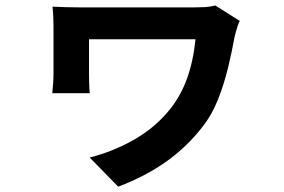

<svg xmlns="http://www.w3.org/2000/svg" viewBox="-20 -580 1040 702"><path d="M856.8 -503.4Q853.5 -498.3 849.4 -486.5Q845.3 -474.7 842.3 -462.9Q839.4 -451.1 837.6 -445Q828.2 -391.7 813.6 -331.6Q799 -271.6 776.7 -215.3Q754.3 -159.1 720.2 -116.1Q663.5 -43.1 588.3 10.6Q513.1 64.2 412.1 102.5L307.9 -4.1Q392.8 -25.5 468.8 -68.6Q544.7 -111.6 597.4 -175.5Q639.5 -226.1 663.2 -291.2Q686.9 -356.4 694.8 -436.5Q682.5 -436.5 653.1 -436.5Q623.6 -436.5 584.5 -436.5Q545.3 -436.5 502.4 -436.5Q459.6 -436.5 420 -436.5Q380.4 -436.5 350 -436.5Q319.6 -436.5 305.4 -436.5Q305.4 -427.5 305.4 -411.5Q305.4 -395.6 305.4 -377.6Q305.4 -359.7 305.4 -342.4Q305.4 -325 305.4 -312.4Q305.4 -303.8 305.9 -281.7Q306.4 -259.6 308 -239.3H171.2Q173.2 -258.8 174.4 -277.5Q175.6 -296.2 175.6 -312.4Q175.6 -325 175.6 -348Q175.6 -371 175.6 -397.6Q175.6 -424.1 175.6 -447.6Q175.6 -471 175.6 -485.1Q175.6 -501 174.7 -520.6Q173.8 -540.2 172 -555.7Q191.5 -554.7 219.2 -553.8Q246.9 -552.9 274.8 -552.9Q282.9 -552.9 312.2 -552.9Q341.5 -552.9 383.3 -552.9Q425.1 -552.9 471.8 -552.9Q518.4 -552.9 562.4 -552.9Q606.4 -552.9 640 -552.9Q673.7 -552.9 687.9 -552.9Q708.5 -552.9 728.2 -553.9Q747.9 -554.9 767 -560Z"/></svg>

Font: Noto Sans HK Thin
Style: Regular
Weight: 100
Designer: Ryoko NISHIZUKA 西塚涼子 (kana, bopomofo & ideographs); Paul D. Hunt (Latin, Greek & Cyrillic); Sandoll Communications 산돌커뮤니
Foundry: Adobe
Version: Version 2.004-H2;hotconv 1.0.118;makeotfexe 2.5.65603